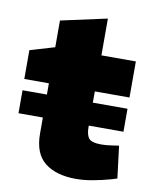

<svg xmlns="http://www.w3.org/2000/svg" viewBox="-79 -738 642 807"><g transform="rotate(10 242.0 -334.5)"><path d="M15 -221V-319H463V-221ZM300 9Q216 9 167.5 -29Q119 -67 119 -153V-367H14V-490L119 -521V-635L316 -678V-521H463V-367H315V-214Q315 -183 326.5 -167.5Q338 -152 381 -152Q391 -152 402.5 -153Q414 -154 426 -156L455 -160L472 -23L450 -16Q411 -5 372.5 2Q334 9 300 9Z"/></g></svg>

Font: REM ExtraBold
Style: Regular
Weight: 800
Designer: Octavio Pardo
Foundry: Ashler Design
Version: Version 1.005;gftools[0.9.28]